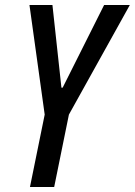

<svg xmlns="http://www.w3.org/2000/svg" viewBox="-20 -749 540 769"><path d="M100 0 159 -290 98 -729H190L226 -398H231L397 -729H500L256 -290L197 0Z"/></svg>

Font: Mona Sans Condensed Medium
Style: Italic
Weight: 500
Width: 3
Italic angle: -11.7°
Designer: Deni Anggara
Foundry: GitHub
Version: Version 1.001; ttfautohint (v1.8.4.7-5d5b);gftools[0.9.31]